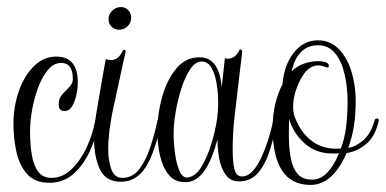

<svg xmlns="http://www.w3.org/2000/svg" viewBox="-20 -514 1091 543"><path d="M120 3Q78 3 56 -22.5Q34 -48 26 -86.5Q18 -125 18 -163Q18 -212 33 -255.5Q48 -299 75.5 -326.5Q103 -354 139 -354Q200 -354 200 -281Q200 -265 196 -246Q192 -227 184 -213.5Q176 -200 162 -200Q146 -200 146 -218Q146 -236 156 -247Q166 -258 176 -268Q186 -278 186 -291Q186 -336 153 -336Q133 -336 117 -318Q101 -300 89.5 -270.5Q78 -241 71.5 -207Q65 -173 65 -141Q65 -106 70 -76Q75 -46 88 -28.5Q101 -11 125 -11Q157 -11 182 -35Q207 -59 224.5 -96Q242 -133 249 -172Q251 -181 256 -181Q263 -181 261 -172Q253 -128 234.5 -87.5Q216 -47 187.5 -22Q159 3 120 3Z M322 0Q279 0 262.5 -35.5Q246 -71 246 -120Q246 -155 252 -191Q264 -263 279 -347Q288 -344 294 -344Q314 -344 326 -368Q328 -373 332 -373Q336 -373 335 -366Q331 -350 322 -307.5Q313 -265 298 -197Q293 -172 289.5 -144.5Q286 -117 286 -93Q286 -59 295 -35Q304 -11 326 -11Q356 -11 375 -37Q394 -63 406 -100.5Q418 -138 425 -172Q426 -179 432 -179Q437 -179 437 -172Q418 -81 391.5 -40.5Q365 0 322 0ZM317 -430Q304 -430 295.5 -438.5Q287 -447 287 -460Q287 -474 297.5 -484Q308 -494 322 -494Q334 -494 342.5 -485.5Q351 -477 351 -464Q351 -450 341 -440Q331 -430 317 -430Z M502 1Q474 1 457 -20Q440 -41 432.5 -74Q425 -107 425 -141Q425 -191 438.5 -239.5Q452 -288 478.5 -320Q505 -352 544 -352Q600 -352 607 -267L616 -349Q619 -348 625 -348Q644 -348 656 -370Q657 -374 660 -374Q664 -374 665 -368L644 -190Q638 -139 638 -91Q638 -53 643.5 -34Q649 -15 664 -15Q681 -15 695 -30.5Q709 -46 720 -70.5Q731 -95 739.5 -122Q748 -149 752 -172Q754 -183 759 -183Q765 -183 764 -172Q756 -131 744 -91.5Q732 -52 711 -26.5Q690 -1 656 -1Q632 -1 618.5 -19.5Q605 -38 600 -65.5Q595 -93 595 -120Q566 -10 516 0Q512 1 509 1Q506 1 502 1ZM511 -12Q533 -15 549.5 -42Q566 -69 577.5 -106.5Q589 -144 594 -178Q597 -199 597 -224Q597 -252 592.5 -278.5Q588 -305 578 -322.5Q568 -340 550 -340Q533 -340 518.5 -319Q504 -298 493.5 -265.5Q483 -233 477 -198.5Q471 -164 471 -137Q471 -110 475 -80Q479 -50 488 -30Q497 -10 511 -12Z M858 9Q804 9 777.5 -32Q751 -73 751 -151Q751 -189 758.5 -220Q766 -251 779 -276Q783 -329 810.5 -364.5Q838 -400 879 -400Q914 -400 938 -375.5Q962 -351 974 -311.5Q986 -272 986 -228Q986 -190 981 -158Q976 -126 965 -96Q984 -98 1006 -116Q1028 -134 1039 -172Q1040 -179 1046 -179Q1052 -179 1051 -172Q1041 -128 1016 -107Q991 -86 960 -81Q921 9 858 9ZM944 -94Q955 -123 959 -156.5Q963 -190 963 -227Q963 -268 954.5 -304.5Q946 -341 927.5 -363.5Q909 -386 879 -386Q850 -386 831 -366.5Q812 -347 805 -312Q831 -339 877 -341Q910 -341 910 -328Q910 -321 902 -324Q889 -329 880 -329Q841 -329 817 -259Q809 -235 809 -212Q809 -195 814 -182Q832 -136 865 -113Q898 -90 944 -94ZM863 -6Q908 -6 939 -81Q934 -80 929 -80Q924 -80 919 -80Q873 -80 841 -109Q809 -138 798 -177Q797 -165 797 -153Q797 -141 797 -129Q797 -97 802 -68.5Q807 -40 821 -23Q835 -6 863 -6Z"/></svg>

Font: Updock
Style: Regular
Weight: 400
Designer: Robert E. Leuschke
Foundry: Robert E. Leuschke
Version: Version 1.010; ttfautohint (v1.8.4.7-5d5b)